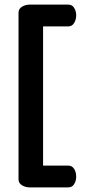

<svg xmlns="http://www.w3.org/2000/svg" viewBox="-20 -788 366 829"><path d="M107 21Q90 21 75 12Q60 3 60 -14V-733Q60 -750 75 -759Q90 -768 107 -768H275Q292 -768 300.5 -753.5Q309 -739 309 -722Q309 -703 300 -688.5Q291 -674 275 -674H166V-73H275Q291 -73 300 -59Q309 -45 309 -25Q309 -8 300.5 6.5Q292 21 275 21Z"/></svg>

Font: Dosis ExtraLight SemiBold
Style: Regular
Weight: 600
Version: Version 3.001; ttfautohint (v1.8.2)